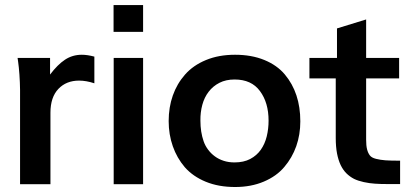

<svg xmlns="http://www.w3.org/2000/svg" viewBox="-20 -731 1661 762"><path d="M59.6 0V-374Q59.6 -388.7 58.8 -404.1Q58.1 -419.4 57.1 -435.1Q56.2 -450.7 54.7 -463.1Q53.2 -475.6 52.2 -483.9L49.8 -501H178.7V-435.1Q208.5 -474.6 238 -494.1Q267.6 -513.7 304.7 -513.7Q326.7 -513.7 354.5 -506.3V-400.4Q322.3 -411.1 293.9 -411.1Q243.2 -411.1 211.9 -378.4Q180.2 -345.2 180.2 -283.7V0Z M430.7 -604.5V-710.9H547.9V-604.5ZM431.2 0V-501H547.9V0Z M913.1 11.2Q847.2 11.2 796.4 -9.8Q745.6 -30.8 713.4 -67.4Q682.1 -104 665.8 -150.6Q649.4 -197.3 649.4 -250.5Q649.4 -305.2 665.8 -351.8Q682.1 -398.4 714.4 -435.1Q746.6 -471.7 797.4 -492.7Q848.1 -513.7 912.6 -513.7Q978.5 -513.7 1029.1 -492.9Q1079.6 -472.2 1110.4 -435.5Q1141.1 -398.9 1156.5 -352.3Q1171.9 -305.7 1171.9 -249.5Q1171.9 -196.8 1155.8 -150.9Q1139.6 -105 1108.4 -68.4Q1077.6 -31.7 1027.1 -10.3Q976.6 11.2 913.1 11.2ZM910.6 -86.4Q947.3 -86.4 973.1 -100.1Q999 -113.8 1015.1 -136.7Q1031.2 -159.7 1038.6 -189.7Q1045.9 -219.7 1045.9 -252Q1045.9 -323.7 1011.7 -369.6Q978 -415.5 911.1 -415.5Q876.5 -415.5 850.8 -402.3Q825.2 -389.2 808.1 -366.9Q791 -344.7 783 -315.2Q774.9 -285.6 775.4 -252Q775.4 -207 788.1 -170.4Q794.4 -152.3 805.9 -137Q817.4 -121.6 832.8 -110.4Q848.1 -99.1 867.7 -92.8Q887.2 -86.4 910.6 -86.4Z M1567.9 -0.5H1519Q1489.3 -0.5 1468.3 -2Q1446.3 -3.4 1423.8 -8.3Q1401.4 -13.2 1385.3 -21Q1368.2 -29.8 1354.7 -43.2Q1341.3 -56.6 1332 -75.9Q1322.8 -95.2 1317.6 -121.8Q1312.5 -148.4 1312.5 -183.6V-419.9H1208V-501H1317.4V-618.2L1433.1 -653.8V-501H1564V-419.9H1433.1V-176.3Q1433.1 -152.8 1436.8 -138.4Q1440.4 -124 1447.8 -114.3Q1454.6 -105 1472.2 -100.6Q1489.7 -96.2 1510.3 -94.7Q1530.8 -93.3 1567.9 -93.3Z"/></svg>

Font: Ride
Style: Bold
Weight: 700
Version: Version 3.000